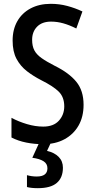

<svg xmlns="http://www.w3.org/2000/svg" viewBox="-20 -744 496 1004"><path d="M417 -196Q417 -133 390.5 -87Q364 -41 316.5 -15.5Q269 10 205 10Q160 10 117.5 1.5Q75 -7 40 -25V-128Q77 -108 121 -95Q165 -82 206 -82Q260 -82 288 -113Q316 -144 316 -188Q316 -236 287.5 -264.5Q259 -293 195 -325Q154 -346 120.5 -372Q87 -398 66.5 -436Q46 -474 46 -532Q46 -590 70.5 -633Q95 -676 140 -700Q185 -724 246 -724Q290 -724 331.5 -713Q373 -702 411 -684L379 -595Q343 -613 311 -622Q279 -631 247 -631Q200 -631 174 -604.5Q148 -578 148 -536Q148 -503 159.5 -481Q171 -459 197 -440.5Q223 -422 266 -400Q341 -363 379 -316.5Q417 -270 417 -196ZM309 133Q309 185 277 212.5Q245 240 178 240Q143 240 121 234V172Q146 179 172 179Q228 179 228 136Q228 112 207.5 99Q187 86 149 81L186 0H247L226 45Q265 54 287 76.5Q309 99 309 133Z"/></svg>

Font: Noto Sans Gurmukhi Condensed Medium
Style: Regular
Weight: 500
Width: 3
Designer: Jelle Bosma - Monotype Design Team
Foundry: Monotype Imaging Inc.
Version: Version 2.004; ttfautohint (v1.8.4.7-5d5b)